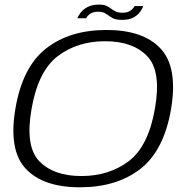

<svg xmlns="http://www.w3.org/2000/svg" viewBox="-20 -811 824 836"><path d="M328 4.5Q168 4.5 92.2 -76.2Q16.5 -157 47 -337.5Q77.5 -519 180.5 -599.8Q283.5 -680.5 443.8 -680.5Q604 -680.5 679.5 -599.2Q755 -518 725 -337.5Q694.5 -156 591.5 -75.8Q488.5 4.5 328 4.5ZM334 -44.5Q455 -44.5 540.5 -109.2Q626 -174 654.5 -337.5Q683.5 -501.5 621 -566.5Q558.5 -631.5 437.5 -631.5Q317 -631.5 231.5 -566.5Q146 -501.5 117.5 -337.5Q88.5 -174 151 -109.2Q213.5 -44.5 334 -44.5ZM512 -724.5Q482.5 -724.5 467.8 -733.5Q453 -742.5 441 -751.2Q429 -760 407.5 -760Q385 -760 371.5 -750Q358 -740 355.5 -731.5H317Q320 -741 330.5 -755.2Q341 -769.5 360.8 -780.2Q380.5 -791 411.5 -791Q431.5 -791 443.2 -785.5Q455 -780 464 -773Q473 -766 484.2 -760.8Q495.5 -755.5 515 -755.5Q536.5 -755.5 549.8 -766Q563 -776.5 565.5 -784.5H603.5Q601.5 -776.5 592.2 -762.2Q583 -748 563.8 -736.2Q544.5 -724.5 512 -724.5Z"/></svg>

Font: Anybody ExtraExpanded Light
Style: Italic
Weight: 300
Width: 8
Italic angle: -10°
Designer: Tyler Finck
Foundry: Etcetera Type Company
Version: Version 1.010; ttfautohint (v1.8.3) -l 8 -r 50 -G 200 -x 14 